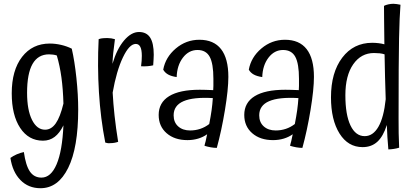

<svg xmlns="http://www.w3.org/2000/svg" viewBox="-20 -747 2196 1014"><path d="M123 -257Q123 -166 149 -114Q175 -62 218 -62Q251 -62 274.5 -95.5Q298 -129 315 -200Q313 -275 304.5 -337.5Q296 -400 280 -454Q271 -457 260.5 -458.5Q250 -460 239 -460Q181 -460 152 -409.5Q123 -359 123 -257ZM393 -169Q393 33 340 140Q287 247 194 247Q130 247 88 204Q46 161 35 87Q50 76 68.5 68Q87 60 106 56Q116 127 138 159Q160 191 199 191Q249 191 279 120.5Q309 50 315 -85Q295 -44 268.5 -24Q242 -4 207 -4Q131 -4 86.5 -71.5Q42 -139 42 -254Q42 -376 96.5 -446.5Q151 -517 243 -517Q272 -517 302.5 -510Q333 -503 359 -490Q374 -425 383.5 -335.5Q393 -246 393 -169Z M604 2Q596 5 585 7Q574 9 563 9Q555 10 548.5 9Q542 8 536 6Q511 -121 502.5 -260Q494 -399 501 -540Q508 -543 518 -544.5Q528 -546 548 -546Q558 -546 567.5 -544.5Q577 -543 587 -540Q581 -497 578 -467Q575 -437 574 -410Q597 -488 635 -533Q673 -578 714 -578Q754 -578 773 -548.5Q792 -519 792 -458Q792 -446 791 -432Q790 -418 789 -402Q777 -399 760.5 -397.5Q744 -396 725 -397Q727 -412 728 -425.5Q729 -439 729 -452Q729 -484 721 -499.5Q713 -515 697 -515Q663 -515 629 -443.5Q595 -372 575 -258Q578 -201 585 -136.5Q592 -72 604 2Z M1186 -341Q1186 -275 1168 -166Q1150 -57 1125 34Q1110 34 1093 31Q1076 28 1060 23Q1061 19 1062 13.5Q1063 8 1066 -1Q1069 -17 1071 -24.5Q1073 -32 1074 -38Q1053 -23 1026.5 -15Q1000 -7 970 -7Q902 -7 860 -43.5Q818 -80 818 -140Q818 -205 873 -239Q928 -273 1035 -273Q1051 -273 1066 -272.5Q1081 -272 1106 -271Q1107 -281 1107 -293Q1107 -305 1107 -331Q1107 -411 1087.5 -447Q1068 -483 1023 -483Q977 -483 946 -442.5Q915 -402 913 -340Q885 -344 868 -353.5Q851 -363 842 -379Q854 -445 908.5 -491Q963 -537 1033 -537Q1109 -537 1147.5 -487.5Q1186 -438 1186 -341ZM897 -138Q897 -101 921 -79.5Q945 -58 984 -58Q1012 -58 1037.5 -66.5Q1063 -75 1085 -92Q1093 -133 1097.5 -165Q1102 -197 1104 -229Q1001 -235 949 -212.5Q897 -190 897 -138Z M1638 -341Q1638 -275 1620 -166Q1602 -57 1577 34Q1562 34 1545 31Q1528 28 1512 23Q1513 19 1514 13.5Q1515 8 1518 -1Q1521 -17 1523 -24.5Q1525 -32 1526 -38Q1505 -23 1478.5 -15Q1452 -7 1422 -7Q1354 -7 1312 -43.5Q1270 -80 1270 -140Q1270 -205 1325 -239Q1380 -273 1487 -273Q1503 -273 1518 -272.5Q1533 -272 1558 -271Q1559 -281 1559 -293Q1559 -305 1559 -331Q1559 -411 1539.5 -447Q1520 -483 1475 -483Q1429 -483 1398 -442.5Q1367 -402 1365 -340Q1337 -344 1320 -353.5Q1303 -363 1294 -379Q1306 -445 1360.5 -491Q1415 -537 1485 -537Q1561 -537 1599.5 -487.5Q1638 -438 1638 -341ZM1349 -138Q1349 -101 1373 -79.5Q1397 -58 1436 -58Q1464 -58 1489.5 -66.5Q1515 -75 1537 -92Q1545 -133 1549.5 -165Q1554 -197 1556 -229Q1453 -235 1401 -212.5Q1349 -190 1349 -138Z M2088 33Q2076 37 2059.5 39.5Q2043 42 2031 42Q2028 10 2026 -22.5Q2024 -55 2023 -87Q2004 -27 1973 1.5Q1942 30 1895 30Q1818 30 1773 -42Q1728 -114 1728 -233Q1728 -364 1787.5 -442.5Q1847 -521 1946 -521Q1962 -521 1979 -519Q1996 -517 2010 -513Q2009 -607 2008.5 -646Q2008 -685 2008 -716Q2017 -721 2031 -724Q2045 -727 2058 -727Q2066 -727 2075 -725.5Q2084 -724 2095 -722Q2090 -660 2087.5 -544.5Q2085 -429 2085 -122Q2085 -77 2085.5 -43.5Q2086 -10 2088 33ZM1804 -244Q1804 -141 1831 -84.5Q1858 -28 1906 -28Q1950 -28 1978.5 -77.5Q2007 -127 2017 -223Q2015 -279 2013.5 -339Q2012 -399 2011 -460Q1999 -464 1985 -465.5Q1971 -467 1955 -467Q1887 -467 1845.5 -407.5Q1804 -348 1804 -244Z"/></svg>

Font: Atma
Style: Regular
Weight: 400
Designer: Gregori Vincens, Jeremie Hornus, Riccardo Olocco, Yoann Minet.
Foundry: black foundry
Version: Version 1.102;PS 1.100;hotconv 1.0.86;makeotf.lib2.5.63406